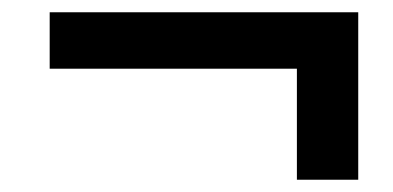

<svg xmlns="http://www.w3.org/2000/svg" viewBox="-20 -557 640 313"><path d="M464 -264V-445H61V-537H564V-264Z"/></svg>

Font: Victor Mono
Style: Bold
Weight: 700
Monospace: yes
Designer: Rune Bjørnerås
Version: Version 1.561;gftools[0.9.30]